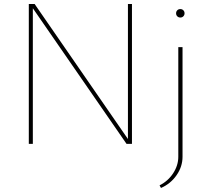

<svg xmlns="http://www.w3.org/2000/svg" viewBox="-20 -714 1033 953"><path d="M123 0V-694H152L615 -24V-694H635V0H608L143 -673V0ZM890 -633Q884 -627 875 -627Q866 -627 860 -633Q854 -639 854 -648Q854 -657 860 -663Q866 -669 875 -669Q884 -669 890 -663Q896 -657 896 -648Q896 -639 890 -633ZM779 219 772 206Q814 185 839.5 146Q865 107 865 64V-480H886V64Q886 113 856.5 155.5Q827 198 779 219Z"/></svg>

Font: Cantarell Thin
Style: Regular
Weight: 100
Designer: Dave Crossland, Nikolaus Waxweiler, Florian Fecher, Jacques Le Bailly, Eben Sorkin, Alexei Vanyashin, Alexios Zavras, Em
Version: Version 0.303